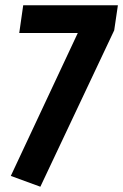

<svg xmlns="http://www.w3.org/2000/svg" viewBox="-20 -694 467 728"><path d="M413 -579 133 14 21 -27 275 -569H53L68 -674H427Z"/></svg>

Font: Fira Sans Compressed SemiBold
Style: Italic
Weight: 600
Width: 1
Italic angle: -8°
Designer: bBox Type GmbH & Carrois Corporate GbR & Edenspiekermann AG
Foundry: bBox Type GmbH & Carrois Corporate GbR & Edenspiekermann AG
Version: Version 4.301